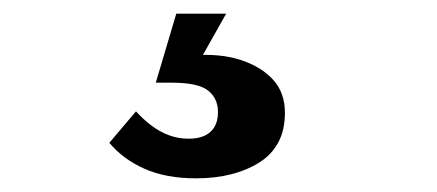

<svg xmlns="http://www.w3.org/2000/svg" viewBox="-20 -24 640 281"><path d="M311 -4 271 67 263 57Q303 54 333 64Q363 74 380 93Q397 112 397 141Q397 166 387.5 184Q378 202 360 213.5Q342 225 318.5 231Q295 237 267 237Q223 237 191.5 223Q160 209 140 185L179 139Q190 151 202 160Q214 169 227.5 174Q241 179 256 179Q277 179 288 169Q299 159 299 140Q299 120 284.5 108.5Q270 97 231 97H208L238 -4Z"/></svg>

Font: Roboto Serif 28pt SemiBold
Style: Regular
Weight: 600
Designer: Greg Gazdowicz
Foundry: Commercial Type
Version: Version 1.008